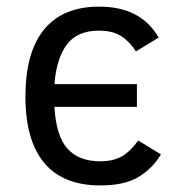

<svg xmlns="http://www.w3.org/2000/svg" viewBox="-20 -547 543 582"><path d="M467.8 -79.1Q443.8 -38.1 401.4 -11.5Q358.9 15.1 284.2 15.1Q171.4 15.1 114.3 -53Q57.1 -121.1 57.1 -254.9Q57.1 -388.7 113.8 -457.8Q170.4 -526.9 280.8 -526.9Q407.2 -526.9 460.9 -433.1L392.1 -391.1Q373 -420.9 347.4 -437.5Q321.8 -454.1 279.8 -454.1Q213.9 -454.1 182.4 -411.6Q150.9 -369.1 145 -292H395V-223.1H145Q149.9 -135.3 184.3 -96.7Q218.8 -58.1 283.2 -58.1Q324.2 -58.1 350.1 -73.5Q376 -88.9 398.9 -121.1Z"/></svg>

Font: Lorenzo Sans
Style: Regular
Weight: 400
Foundry: Intel Corporation
Version: Version 1.00; ttfautohint (v1.5)